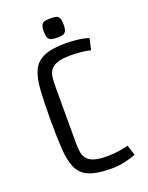

<svg xmlns="http://www.w3.org/2000/svg" viewBox="-162 -948 802 1041"><g transform="rotate(-20 239.5 -427.5)"><path d="M296 -712Q316 -712 354 -708.5Q392 -705 426 -694L411 -629Q392 -634 363.5 -637.5Q335 -641 297 -641Q246 -641 218.5 -631Q191 -621 179 -603Q167 -585 164.5 -560.5Q162 -536 162 -507V-193Q162 -164 164.5 -139.5Q167 -115 179 -97Q191 -79 218.5 -69Q246 -59 297 -59Q335 -59 363 -63.5Q391 -68 420 -75L439 -16Q416 -6 377 3Q338 12 296 12Q214 12 168.5 -7Q123 -26 103.5 -68.5Q84 -111 79.5 -180Q75 -249 75 -349Q75 -449 79.5 -518.5Q84 -588 103.5 -630.5Q123 -673 168.5 -692.5Q214 -712 296 -712ZM262 -867Q280 -867 292.5 -864.5Q305 -862 312 -851Q319 -840 319 -812Q319 -784 312 -772.5Q305 -761 292.5 -758.5Q280 -756 262 -756Q245 -756 232 -758.5Q219 -761 212 -772.5Q205 -784 205 -812Q205 -840 212 -851Q219 -862 232 -864.5Q245 -867 262 -867Z"/></g></svg>

Font: Strait
Style: Regular
Weight: 400
Designer: Eduardo Rodriguez Tunni
Foundry: Eduardo Rodriguez Tunni
Version: Version 1.002; ttfautohint (v1.8.4.7-5d5b);gftools[0.9.23]